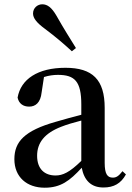

<svg xmlns="http://www.w3.org/2000/svg" viewBox="-20 -859 613 895"><path d="M334 -635C307 -679 278 -724 243 -786C221 -824 201 -839 177 -839C156 -839 134 -823 134 -796C134 -774 152 -752 189 -725C241 -686 278 -654 315 -620ZM462 15C511 15 544 -4 567 -46L551 -61C533 -38 522 -31 506 -31C481 -31 468 -47 468 -100V-356C468 -488 411 -543 285 -543C156 -543 77 -490 62 -404C68 -376 88 -362 116 -362C145 -362 169 -380 174 -428L185 -500C208 -507 229 -510 250 -510C328 -510 359 -480 359 -372V-324C318 -313 275 -302 239 -291C95 -250 47 -199 47 -117C47 -33 106 16 188 16C263 16 305 -16 361 -77C372 -19 404 15 462 15ZM359 -109C304 -55 272 -41 239 -41C188 -41 153 -71 153 -133C153 -194 188 -238 265 -268C290 -278 324 -288 359 -297Z"/></svg>

Font: Noto Serif HK SemiBold
Style: Regular
Weight: 600
Designer: Ryoko NISHIZUKA 西塚涼子 (kana & ideographs); Frank Grießhammer (Latin, Greek & Cyrillic); Wenlong ZHANG 张文龙 (bopomofo); San
Foundry: Adobe
Version: Version 2.001;hotconv 1.1.0;makeotfexe 2.6.0